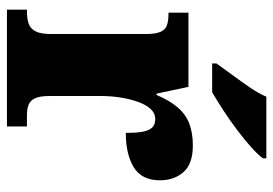

<svg xmlns="http://www.w3.org/2000/svg" viewBox="-140 -666 806 567"><g transform="rotate(90 263.5 -383.0)"><path d="M9 0V-59H14Q35 -59 50 -64Q65 -69 73 -84.5Q81 -100 81 -131V-409Q81 -439 74.5 -453.5Q68 -468 55 -472.5Q42 -477 22 -477H18V-536H237L257 -442H261Q277 -480 297.5 -504Q318 -528 345.5 -538.5Q373 -549 410 -549Q465 -549 489 -521Q513 -493 513 -452Q513 -398 474.5 -374.5Q436 -351 373 -351Q373 -379 370 -398Q367 -417 358.5 -427.5Q350 -438 332 -438Q315 -438 302.5 -424.5Q290 -411 281.5 -387.5Q273 -364 268.5 -335.5Q264 -307 264 -278V-126Q264 -97 271 -82.5Q278 -68 291 -63.5Q304 -59 321 -59H354V0ZM168 -619Q182 -639 201 -664.5Q220 -690 238.5 -717Q257 -744 266 -766H448V-756Q439 -743 417 -723Q395 -703 366 -681Q337 -659 307 -639.5Q277 -620 253 -606H168Z"/></g></svg>

Font: Noto Serif Khmer SemiCondensed Black
Style: Regular
Weight: 900
Width: 4
Designer: Danh Hong and the Monotype Design Team
Foundry: Monotype Imaging Inc.
Version: Version 2.004